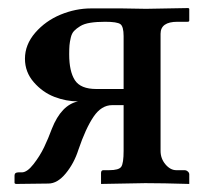

<svg xmlns="http://www.w3.org/2000/svg" viewBox="-20 -456 519 477"><path d="M287.1 -234.9V-366.2Q287.1 -390.1 279.1 -396Q271 -401.9 241.2 -401.9Q219.7 -401.9 204.3 -399.4Q189 -397 179.4 -391.1Q169.9 -385.3 164.1 -379.2Q158.2 -373 155.8 -362.3Q153.3 -351.6 152.6 -343.3Q151.9 -335 151.9 -320.8Q151.9 -278.8 166 -256.8Q180.2 -234.9 219.2 -234.9ZM108.9 -136.2Q132.3 -195.3 173.8 -204.1Q144.5 -204.1 115.2 -215.3Q85.9 -226.6 64 -251.7Q42 -276.9 42 -310.1Q42 -345.2 67.6 -374.8Q93.3 -404.3 130.6 -419.7Q168 -435.1 206.1 -435.1H283.2L342.8 -434.1L448.2 -436L450.2 -434.1V-404.8Q450.2 -401.9 445.8 -401.9H420.9Q378.9 -401.9 378.9 -372.1V-81.1Q378.9 -62 391.1 -47.6Q403.3 -33.2 418 -33.2H439Q442.4 -33.2 445.3 -31Q448.2 -28.8 449.2 -26.9Q450.2 -24.9 450.2 -23.9V1Q383.8 -1 340.8 -1L231 1V-25.9Q231 -33.2 236.8 -33.2H251Q275.4 -33.2 281.2 -41.7Q287.1 -50.3 287.1 -81.1V-194.8H258.8Q231.9 -194.8 212.4 -166Q192.9 -137.2 174.8 -84Q164.1 -50.3 143.3 -25.1Q122.6 0 100.1 0L19 1L16.1 -1V-20Q16.1 -27.8 25.9 -27.8H34.2Q47.4 -27.8 63.2 -48.1Q79.1 -68.4 89.6 -90.3Q100.1 -112.3 108.9 -136.2Z"/></svg>

Font: Linux Libertine G
Style: Semibold
Weight: 600
Designer: Philipp H. Poll
Foundry: Philipp H. Poll
Version: Version 5.1.1